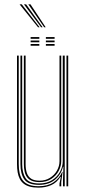

<svg xmlns="http://www.w3.org/2000/svg" viewBox="-20 -855 395 881"><path d="M156.8 6Q133.8 6 117 1.4Q100.2 -3.2 88.9 -12.1Q77.5 -21 70.8 -34.1Q64 -47.2 61 -64.4Q58 -81.5 58 -102.5V-600H66V-102.5Q66 -78 70.4 -59Q74.8 -40 85.1 -27Q95.5 -14 113.2 -7.2Q131 -0.5 157.8 -0.5Q199 -0.5 225.9 -18.9Q252.8 -37.2 265.2 -66.2H267.2L261 -19.5V0H253V-12.8L259 -43.5H257Q240.8 -17 214.8 -5.5Q188.8 6 156.8 6ZM285 0V-600H293V0ZM161.2 -19.5Q140.5 -19.5 126.6 -25.1Q112.8 -30.8 104.6 -41.4Q96.5 -52 93 -67.5Q89.5 -83 89.5 -102.5V-600H97.5V-102.5Q97.5 -78.5 103.2 -61.4Q109 -44.2 122.9 -35.1Q136.8 -26 161.5 -26Q188.8 -26 209.2 -38.9Q229.8 -51.8 241.4 -72.2Q253 -92.8 253 -115.5V-600H261V-115.5Q261 -93 249.4 -70.9Q237.8 -48.8 215.5 -34.1Q193.2 -19.5 161.2 -19.5ZM159.2 -6.8Q109.5 -6.8 91.6 -31.8Q73.8 -56.8 73.8 -102.5V-600H81.8V-102.5Q81.8 -61.8 97.5 -37.5Q113.2 -13.2 160 -13.2Q194.8 -13.2 218.8 -28.4Q242.8 -43.5 255.4 -67Q268 -90.5 268 -115.5V-600H277V0H269V-28.5L271 -89.8H269Q260.2 -53.5 232 -30.1Q203.8 -6.8 159.2 -6.8ZM190.5 -677V-685H230.5V-677ZM120.5 -645V-653H160.5V-645ZM120.5 -661V-669H160.5V-661ZM120.5 -677V-685H160.5V-677ZM190.5 -645V-653H230.5V-645ZM190.5 -661V-669H230.5V-661ZM154.5 -730 70 -835H80L161.5 -730ZM168.5 -730 90 -835H100L175.5 -730ZM182.5 -730 110 -835H120L189.5 -730Z"/></svg>

Font: Big Shoulders Inline Text SC Thin
Style: Regular
Weight: 100
Designer: Patric King
Foundry: XO Type Co
Version: Version 2.002